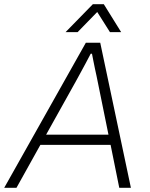

<svg xmlns="http://www.w3.org/2000/svg" viewBox="-40 -888 710 908"><path d="M-20 0 366 -686H434L579 0H524L483 -203H151L38 0ZM178 -251H473L422 -502Q420 -513 416.5 -529Q413 -545 409 -563.5Q405 -582 401.5 -600.5Q398 -619 395 -634H389Q379 -614 365 -588.5Q351 -563 338.5 -539.5Q326 -516 318 -502ZM270 -736 399 -868H451L533 -736H480L408 -850H438L327 -736Z"/></svg>

Font: Archivo SemiBold Thin
Style: Italic
Weight: 250
Italic angle: -10°
Version: Version 2.001